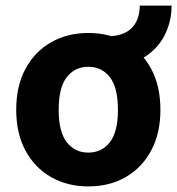

<svg xmlns="http://www.w3.org/2000/svg" viewBox="-20 -655 634 687"><path d="M38 -262Q38 -347 71 -408.5Q104 -470 162.5 -503.5Q221 -537 296 -537Q372 -537 430 -503.5Q488 -470 521 -408.5Q554 -347 554 -262Q554 -178 521 -116.5Q488 -55 430 -21.5Q372 12 296 12Q221 12 162.5 -21.5Q104 -55 71 -116.5Q38 -178 38 -262ZM190 -262Q190 -183 219 -146Q248 -109 296 -109Q344 -109 373 -146Q402 -183 402 -262Q402 -342 373 -379Q344 -416 296 -416Q248 -416 219 -379Q190 -342 190 -262ZM360 -416V-525Q422 -525 451 -554.5Q480 -584 480 -635H594Q594 -577 568 -527Q542 -477 490 -446.5Q438 -416 360 -416Z"/></svg>

Font: Radio Canada
Style: Bold
Weight: 700
Designer: Charles Daoud, Etienne Aubert Bonn, Alexandre Saumier Demers, Jacques Le Bailly
Foundry: Radio-Canada
Version: Version 2.104; ttfautohint (v1.8.4.7-5d5b);gftools[0.9.28.de